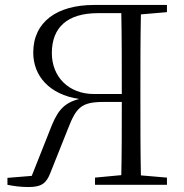

<svg xmlns="http://www.w3.org/2000/svg" viewBox="-20 -745 743 774"><path d="M363 0H653V-29L548 -38C546 -136 546 -235 546 -335V-390C546 -490 546 -590 548 -687L653 -696V-725H359C210 -725 114 -657 114 -533C114 -439 179 -364 299 -346C230 -328 208 -291 179 -215L108 -36L10 -28V0C35 5 62 9 96 9C150 9 168 -9 183 -48L254 -226C287 -311 307 -334 397 -334H471C471 -230 471 -134 469 -39L363 -29ZM471 -366H359C256 -366 189 -436 189 -531C189 -635 252 -692 375 -692H469C471 -594 471 -493 471 -366Z"/></svg>

Font: Noto Serif CJK TC Light
Style: Regular
Weight: 300
Designer: Ryoko NISHIZUKA 西塚涼子 (kana & ideographs); Frank Grießhammer (Latin, Greek & Cyrillic); Wenlong ZHANG 张文龙 (bopomofo); San
Foundry: Adobe
Version: Version 2.001;hotconv 1.1.0;makeotfexe 2.6.0